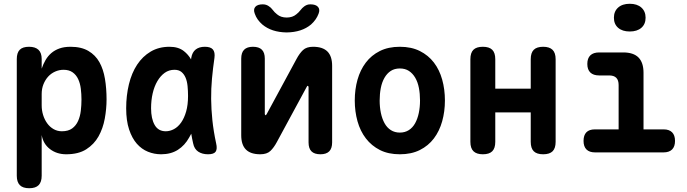

<svg xmlns="http://www.w3.org/2000/svg" viewBox="-20 -808 3640 1018"><path d="M134 -560Q167 -560 184 -544Q201 -528 201 -495V-444Q209 -468 221.5 -489.5Q234 -511 252 -526.5Q270 -542 295 -551Q320 -560 354 -560Q411 -560 448.5 -538Q486 -516 507 -478.5Q528 -441 536.5 -390Q545 -339 545 -281Q545 -231 535.5 -179Q526 -127 502.5 -85Q479 -43 437.5 -16.5Q396 10 331 10Q281 10 245 -17.5Q209 -45 201 -92V124Q201 157 185 173.5Q169 190 135 190Q101 190 85 173.5Q69 157 69 124V-495Q69 -528 84.5 -544Q100 -560 134 -560ZM317 -438Q294 -438 272.5 -428.5Q251 -419 235.5 -402Q220 -385 210.5 -361.5Q201 -338 201 -310V-249Q201 -223 208.5 -198.5Q216 -174 230 -154.5Q244 -135 264 -123.5Q284 -112 308 -112Q342 -112 362.5 -127Q383 -142 394 -166.5Q405 -191 408.5 -221Q412 -251 412 -280Q412 -309 408.5 -337.5Q405 -366 394.5 -388.5Q384 -411 365 -424.5Q346 -438 317 -438Z M834 10Q798 10 764.5 -3.5Q731 -17 705.5 -46Q680 -75 664.5 -121.5Q649 -168 649 -234Q649 -301 663.5 -361Q678 -421 707 -465Q736 -509 779 -534.5Q822 -560 879 -560Q926 -560 955 -537Q978 -519 993 -493Q994 -497 994 -501Q999 -531 1017.5 -545.5Q1036 -560 1066 -560Q1097 -560 1109 -545.5Q1121 -531 1117 -501Q1109 -446 1104 -392Q1099 -338 1099.5 -283.5Q1100 -229 1106 -171Q1112 -113 1126 -48Q1133 -18 1123.5 -4Q1114 10 1083 10Q1052 10 1031 -4Q1010 -18 1004 -48Q998 -74 994 -99Q989 -89 983 -79Q960 -37 923 -13.5Q886 10 834 10ZM859 -112Q881 -112 902.5 -123.5Q924 -135 940.5 -158.5Q957 -182 967 -217Q977 -252 977 -299Q977 -326 974.5 -351.5Q972 -377 964 -396Q956 -415 942 -426.5Q928 -438 905 -438Q876 -438 853.5 -422Q831 -406 814.5 -378Q798 -350 789.5 -313Q781 -276 781 -234Q781 -179 800 -145.5Q819 -112 859 -112Z M1259 -497Q1259 -529 1274.5 -544.5Q1290 -560 1321 -560Q1353 -560 1368.5 -544.5Q1384 -529 1384 -497V-203Q1386 -197 1388 -197Q1390 -197 1391 -199L1394 -203L1552 -495Q1568 -525 1586.5 -542.5Q1605 -560 1640 -560Q1691 -560 1716 -535Q1741 -510 1741 -459V-53Q1741 -21 1725.5 -5.5Q1710 10 1679 10Q1647 10 1631.5 -5.5Q1616 -21 1616 -53V-347Q1614 -353 1612 -353Q1610 -353 1609 -352L1606 -347L1448 -55Q1432 -25 1413.5 -7.5Q1395 10 1360 10Q1309 10 1284 -15Q1259 -40 1259 -91ZM1331 -735Q1322 -758 1333.5 -771.5Q1345 -785 1373 -785Q1383 -785 1390.5 -782.5Q1398 -780 1404 -776Q1417 -768 1426 -755.5Q1435 -743 1449 -732Q1469 -715 1500 -715Q1531 -715 1551 -732Q1564 -742 1573 -754Q1582 -766 1593 -774Q1600 -779 1607.5 -782Q1615 -785 1626 -785Q1654 -785 1666 -771.5Q1678 -758 1669 -735Q1657 -703 1629 -678Q1580 -637 1500 -636Q1420 -637 1371 -678Q1342 -703 1331 -735Z M2100 10Q2039 10 1994.5 -12.5Q1950 -35 1920 -74Q1890 -113 1875.5 -165Q1861 -217 1861 -275Q1861 -334 1875.5 -385.5Q1890 -437 1919.5 -476Q1949 -515 1994 -537.5Q2039 -560 2100 -560Q2161 -560 2206 -537.5Q2251 -515 2280.5 -476.5Q2310 -438 2324.5 -386Q2339 -334 2339 -275Q2339 -217 2324.5 -165Q2310 -113 2280.5 -74Q2251 -35 2206 -12.5Q2161 10 2100 10ZM2100 -105Q2127 -105 2147.5 -118Q2168 -131 2181 -154.5Q2194 -178 2200.5 -209Q2207 -240 2207 -275Q2207 -311 2201 -342Q2195 -373 2181.5 -396Q2168 -419 2148 -432Q2128 -445 2100 -445Q2072 -445 2052 -432Q2032 -419 2018.5 -395.5Q2005 -372 1999 -341Q1993 -310 1993 -275Q1993 -240 1999.5 -209Q2006 -178 2019 -154.5Q2032 -131 2052.5 -118Q2073 -105 2100 -105Z M2540 10Q2507 10 2490.5 -6Q2474 -22 2474 -56V-494Q2474 -528 2490 -544Q2506 -560 2540 -560Q2574 -560 2590 -544Q2606 -528 2606 -494V-338H2794V-494Q2794 -528 2810 -544Q2826 -560 2860 -560Q2893 -560 2909.5 -544Q2926 -528 2926 -494V-56Q2926 -22 2910 -6Q2894 10 2860 10Q2826 10 2810 -6Q2794 -22 2794 -56V-212H2606V-56Q2606 -22 2590 -6Q2574 10 2540 10Z M3499 -122Q3528 -122 3543.5 -106.5Q3559 -91 3559 -61Q3559 -31 3543.5 -15.5Q3528 0 3498 0H3135Q3105 0 3089.5 -15.5Q3074 -31 3074 -61Q3074 -91 3089 -106.5Q3104 -122 3134 -122H3260V-357Q3260 -383 3247.5 -395.5Q3235 -408 3210 -408H3157Q3126 -408 3110 -423.5Q3094 -439 3094 -469Q3094 -499 3110 -514.5Q3126 -530 3157 -530H3284Q3339 -530 3365.5 -503Q3392 -476 3392 -422V-122ZM3319 -641Q3280 -641 3257.5 -660.5Q3235 -680 3235 -714Q3235 -748 3257.5 -768Q3280 -788 3319 -788Q3358 -788 3380.5 -768Q3403 -748 3403 -714Q3403 -680 3380.5 -660.5Q3358 -641 3319 -641Z"/></svg>

Font: Maple Mono
Style: Bold
Weight: 700
Monospace: yes
Designer: subframe7536
Version: Version 7.200